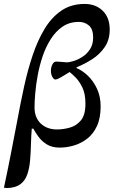

<svg xmlns="http://www.w3.org/2000/svg" viewBox="-41 -737 576 973"><path d="M-6 216 -21 214Q-3 130 13.5 45.5Q30 -39 46 -123Q62 -210 80.5 -295.5Q99 -381 124.5 -457Q150 -533 185.5 -591.5Q221 -650 270.5 -683.5Q320 -717 388 -717Q444 -717 479.5 -682.5Q515 -648 515 -587Q515 -535 489.5 -498Q464 -461 425.5 -436.5Q387 -412 347 -396V-392Q376 -380 404 -353.5Q432 -327 450.5 -287.5Q469 -248 469 -198Q469 -138 450 -97.5Q431 -57 400 -33.5Q369 -10 333 0.5Q297 11 262 11Q222 11 196 -5.5Q170 -22 154 -44Q138 -66 128 -85H120Q118 -66 117.5 -47.5Q117 -29 116 -11Q115 35 111.5 75.5Q108 116 97 147.5Q86 179 61.5 197Q37 215 -6 216ZM312 -372Q285 -355 266.5 -344.5Q248 -334 239 -334Q232 -334 224.5 -347Q217 -360 217 -378Q217 -396 224.5 -410.5Q232 -425 244 -425Q248 -425 261 -424Q274 -423 286 -422Q298 -421 299 -421Q308 -421 329.5 -427Q351 -433 374.5 -447.5Q398 -462 414.5 -486.5Q431 -511 431 -547Q431 -590 409.5 -608Q388 -626 359 -626Q311 -626 276 -602Q241 -578 216 -538.5Q191 -499 175 -451.5Q159 -404 150 -355Q141 -306 137.5 -263.5Q134 -221 134 -193Q134 -141 165.5 -111Q197 -81 248 -81Q280 -81 313.5 -90.5Q347 -100 369.5 -127.5Q392 -155 392 -212Q392 -262 376 -294.5Q360 -327 341 -345.5Q322 -364 312 -372Z"/></svg>

Font: STIX Two Text Medium
Style: Italic
Weight: 500
Italic angle: -12°
Designer: Ross Mills, John Hudson & Paul Hanslow, Tiro Typeworks Ltd; with prior portions MicroPress Inc. and Coen Hoffman, Elsevi
Foundry: Tiro Typeworks Ltd
Version: Version 2.13 b171